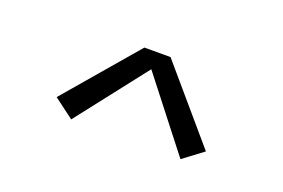

<svg xmlns="http://www.w3.org/2000/svg" viewBox="-46 -813 692 469"><g transform="rotate(20 300.0 -579.0)"><path d="M158 -466 106 -505 266 -692H334L494 -505L442 -466L300 -648Z"/></g></svg>

Font: Iosevka Custom Light Extended
Style: Regular
Weight: 300
Width: 7
Monospace: yes
Designer: Belleve Invis
Foundry: Belleve Invis
Version: Version 11.2.4; ttfautohint (v1.8.4)